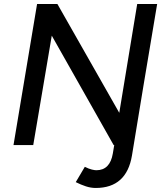

<svg xmlns="http://www.w3.org/2000/svg" viewBox="-20 -720 814 953"><path d="M47 0 164 -700H265L572 -160L661 -700H760L692 -294L635 52Q608 213 455 213Q431 213 406.5 205Q382 197 356 184L401 108Q421 118 435.5 121.5Q450 125 458 125Q526 125 540 42L547 0H544L237 -543L145 0Z"/></svg>

Font: Figtree Medium
Style: Italic
Weight: 500
Italic angle: -9.5°
Foundry: Erik Kennedy
Version: Version 2.001; ttfautohint (v1.8.4.7-5d5b);gftools[0.9.27]